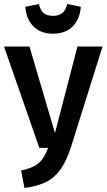

<svg xmlns="http://www.w3.org/2000/svg" viewBox="-30 -923 531 957"><path d="M326 -197Q303 -123 272.5 -80Q242 -37 200 -16Q158 5 92 14L75 -73Q132 -85 161 -108.5Q190 -132 210 -186H166L-10 -691H117L244 -260L356 -691H481ZM96 -889 164 -903Q171 -871 188 -857.5Q205 -844 234 -844Q263 -844 280.5 -858Q298 -872 305 -903L373 -889Q368 -827 332 -791Q296 -755 234 -755Q173 -755 137 -791Q101 -827 96 -889Z"/></svg>

Font: Fira Sans Compressed Medium
Style: Regular
Weight: 500
Width: 1
Designer: bBox Type GmbH & Carrois Corporate GbR & Edenspiekermann AG
Foundry: bBox Type GmbH & Carrois Corporate GbR & Edenspiekermann AG
Version: Version 4.301